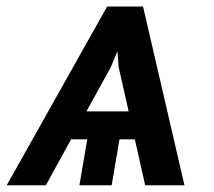

<svg xmlns="http://www.w3.org/2000/svg" viewBox="-42 -553 639 573"><path d="M288.7 -352.6 308.6 -400.2 312.1 -352.6 342 -220.5H215.9ZM-22 0H94.8L170.1 -137.1H218.4L195 0H291.2L314.6 -137.1H360.4L391.3 0H508.5L384.9 -533.4H277.7Z"/></svg>

Font: Magic Ui Pro Medium
Style: Italic
Weight: 500
Italic angle: -9.39999°
Designer: Stefan Endress, Andreas Faust
Version: Version 1.000;FEAKit 1.0